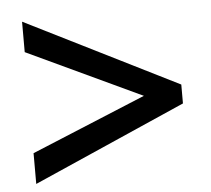

<svg xmlns="http://www.w3.org/2000/svg" viewBox="-43 -661 656 598"><g transform="rotate(-5 285.5 -361.5)"><path d="M46.9 -204.1 404.8 -352.1 46.9 -520V-615.2L523.9 -377V-317.9L46.9 -107.9Z"/></g></svg>

Font: Open Sans Semibold
Style: Regular
Weight: 600
Foundry: Ascender Corporation
Version: Version 1.10